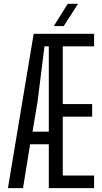

<svg xmlns="http://www.w3.org/2000/svg" viewBox="-20 -975 530 995"><path d="M21.1 0 154.5 -800H467.6V-734.8H305.4V-435.6H457.6V-370.4H305.4V-65.2H467.6V0H232.9V-227.4H136.1L99.3 0ZM148.6 -292.6H232.9V-734.8H210.5L175 -451.1ZM259 -840 331 -955.2H384.5L310.3 -840Z"/></svg>

Font: Big Shoulders Thin
Style: Regular
Weight: 100
Designer: Patric King
Foundry: XO Type Co
Version: Version 2.002